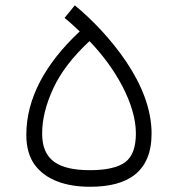

<svg xmlns="http://www.w3.org/2000/svg" viewBox="-20 -693 669 723"><path d="M223.1 -625.5C242.2 -610.4 260.7 -592.8 280.3 -574.7C148.9 -452.1 79.1 -320.8 79.1 -185.5C79.1 -138.7 89.8 -101.1 110.8 -72.3C153.3 -14.6 229 10.3 319.3 10.3C460 10.3 550.8 -44.4 550.8 -190.4C550.8 -282.2 512.7 -375 456.1 -459.5C399.4 -543.9 328.1 -618.2 261.7 -672.9ZM316.9 -538.1C415 -437 491.7 -300.8 491.7 -190.9C491.7 -138.7 478.5 -102.5 451.7 -82.5C424.8 -62.5 380.4 -52.2 319.3 -52.2C200.7 -52.2 138.7 -89.4 138.7 -189.5C138.7 -243.7 152.8 -300.3 180.7 -360.4C208.5 -420.4 253.9 -479.5 316.9 -538.1Z"/></svg>

Font: Estedad Light
Style: Regular
Weight: 300
Designer: Amin Abedi
Version: Version 7.3